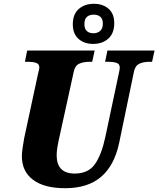

<svg xmlns="http://www.w3.org/2000/svg" viewBox="-20 -980 833 1010"><path d="M95 -159Q95 -175 99 -203Q103 -231 107 -252L179 -587Q187 -619 187 -625Q187 -643 171 -649Q155 -655 122 -655H111L123 -714H478L465 -655H453Q418 -655 396 -644.5Q374 -634 368 -603L291 -252Q278 -194 278 -164Q278 -67 373 -67Q444 -67 479 -116Q514 -165 534 -259L605 -594Q610 -614 610 -625Q610 -643 594 -649Q578 -655 545 -655H533L545 -714H793L780 -655H768Q733 -655 711.5 -644Q690 -633 684 -600L607 -229Q582 -110 512 -50Q442 10 323 10Q213 10 154 -34Q95 -78 95 -159ZM363 -852Q363 -905 394 -932.5Q425 -960 474 -960Q521 -960 551 -934Q581 -908 581 -858Q581 -805 550 -777Q519 -749 470 -749Q423 -749 393 -775.5Q363 -802 363 -852ZM521 -856Q521 -881 507.5 -892Q494 -903 473 -903Q451 -903 437.5 -891.5Q424 -880 424 -853Q424 -828 437 -816.5Q450 -805 471 -805Q493 -805 507 -817.5Q521 -830 521 -856Z"/></svg>

Font: Noto Serif NarrowBlack
Style: Italic
Weight: 900
Width: 4
Italic angle: -12°
Designer: Monotype Design Team
Foundry: Monotype Imaging Inc.
Version: Version 1.001